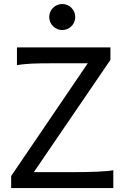

<svg xmlns="http://www.w3.org/2000/svg" viewBox="-20 -953 641 973"><path d="M539.6 -649.4 151.4 -80.6H341.8Q413.6 -80.6 469.2 -82.8Q524.9 -85 554.2 -90.3V0H36.6V-61L424.8 -632.3H258.8Q222.7 -632.3 193.6 -632.1Q164.6 -631.8 141.1 -630.6Q117.7 -629.4 99.1 -627.4Q80.6 -625.5 65.9 -622.6V-712.9H539.6ZM229.5 -866.7Q229.5 -880.4 234.6 -892.3Q239.7 -904.3 248.8 -913.3Q257.8 -922.4 269.8 -927.5Q281.7 -932.6 295.4 -932.6Q309.1 -932.6 321 -927.5Q333 -922.4 342 -913.3Q351.1 -904.3 356.2 -892.3Q361.3 -880.4 361.3 -866.7Q361.3 -853 356.2 -841.1Q351.1 -829.1 342 -820.1Q333 -811 321 -805.9Q309.1 -800.8 295.4 -800.8Q281.7 -800.8 269.8 -805.9Q257.8 -811 248.8 -820.1Q239.7 -829.1 234.6 -841.1Q229.5 -853 229.5 -866.7Z"/></svg>

Font: Andika Phon
Style: Regular
Weight: 400
Designer: Victor Gaultney, Annie Olsen, Julie Remington, Don Collingsworth, Eric Hays, Becca Hirsbrunner
Foundry: SIL International
Version: Version 5.000